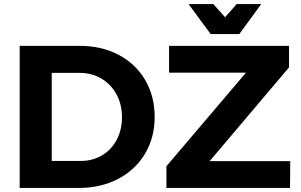

<svg xmlns="http://www.w3.org/2000/svg" viewBox="-20 -926 1481 946"><path d="M742 -350Q742 -248 694.5 -168.5Q647 -89 562 -44.5Q477 0 368 0H77V-700H374Q481 -700 565 -655.5Q649 -611 695.5 -531.5Q742 -452 742 -350ZM581 -349Q581 -412 553.5 -462Q526 -512 478.5 -539.5Q431 -567 371 -567H235V-133H378Q436 -133 482.5 -160.5Q529 -188 555 -237Q581 -286 581 -349ZM813 -700H1404V-594L1013 -132H1410L1409 0H800V-107L1192 -568H813ZM1146 -906H1267L1159 -758H1018L909 -906H1031L1089 -841Z"/></svg>

Font: Gontserrat SemiBold
Style: Regular
Weight: 600
Designer: Julieta Ulanovsky
Foundry: Julieta Ulanovsky
Version: Version 6.001